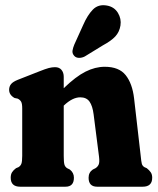

<svg xmlns="http://www.w3.org/2000/svg" viewBox="-20 -706 597 726"><path d="M221 -415.5V-372.5Q266.5 -416.5 303.2 -435Q340 -453.5 376 -453.5Q430 -453.5 455.2 -421.8Q480.5 -390 487 -334L512 -117Q514 -95.5 516.2 -87Q518.5 -78.5 526 -74L535 -70Q544.5 -62.5 550 -54.5Q555.5 -46.5 555.5 -34Q555.5 0 519.5 0H347.5Q315 0 315 -34Q315 -54 331 -65L341 -70Q349 -75 353 -83.5Q357 -92 354.5 -113L334 -273.5Q330 -305.5 318.5 -321.8Q307 -338 283.5 -338Q254 -338 221.5 -307L221 -306.5V-117Q221 -93.5 223.5 -84.2Q226 -75 234 -70L244 -65Q259.5 -53 259.5 -34Q259.5 0 227.5 0H56.5Q20.5 0 20.5 -34Q20.5 -46.5 25.5 -54.5Q30.5 -62.5 40.5 -70L50 -74Q57.5 -78.5 60.8 -86.8Q64 -95 64 -117V-296Q64 -314 60 -321.2Q56 -328.5 47 -333L35 -335.5Q14.5 -347 14.5 -366.5Q14.5 -379 21.8 -388Q29 -397 48 -404.5L129.5 -436.5Q152 -445.5 164.5 -448.8Q177 -452 188 -452Q204 -452 212.5 -441.8Q221 -431.5 221 -415.5ZM294.5 -611.5Q310.5 -648.5 331.2 -669.8Q352 -691 384.5 -685Q412 -680 425.8 -657.5Q439.5 -635 435.5 -609.5Q431.5 -585 416 -568.2Q400.5 -551.5 369 -534.5L300.5 -492.5Q290 -487 278.5 -487.2Q267 -487.5 260.5 -495Q252.5 -504 254.2 -514.8Q256 -525.5 261 -537.5Z"/></svg>

Font: Fraunces 144pt S100
Style: Bold
Weight: 700
Version: Version 1.000; ttfautohint (v1.8.3)